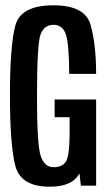

<svg xmlns="http://www.w3.org/2000/svg" viewBox="-20 -700 413 724"><path d="M167.5 4Q58 4 37.8 -74.8Q17.5 -153.5 17.5 -340.5Q17.5 -530 38.2 -605Q59 -680 182 -680Q301.5 -680 322 -605Q342.5 -530 342.5 -421.5H241Q240.5 -535 228.2 -570.8Q216 -606.5 182 -606.5Q147 -606.5 133.2 -571Q119.5 -535.5 119.5 -334.5Q119.5 -156 133.2 -112.8Q147 -69.5 182 -69.5Q213 -69.5 227.2 -88.8Q241.5 -108 242.5 -188.5V-258H186V-325H342.5V0H285L279.5 -46.5Q254 4 167.5 4Z"/></svg>

Font: Anybody Condensed Medium
Style: Regular
Weight: 500
Width: 3
Designer: Tyler Finck
Foundry: Etcetera Type Company
Version: Version 1.010; ttfautohint (v1.8.3) -l 8 -r 50 -G 200 -x 14 